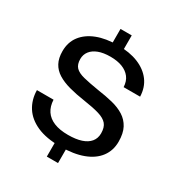

<svg xmlns="http://www.w3.org/2000/svg" viewBox="-207 -950 1089 1171"><g transform="rotate(30 337.5 -364.5)"><path d="M339 -9Q239 -9 174 -38Q109 -67 76.5 -118Q44 -169 43 -236H160Q162 -190 183 -158.5Q204 -127 244 -110.5Q284 -94 343 -94Q398 -94 436 -106.5Q474 -119 494 -143.5Q514 -168 514 -203Q514 -245 495 -267.5Q476 -290 434.5 -302.5Q393 -315 325 -325Q263 -334 213.5 -347.5Q164 -361 129.5 -382.5Q95 -404 77 -437.5Q59 -471 59 -520Q59 -583 93 -627.5Q127 -672 188.5 -696Q250 -720 335 -720Q418 -720 478 -695.5Q538 -671 572 -625.5Q606 -580 608 -516H492Q490 -557 469.5 -583.5Q449 -610 414 -623.5Q379 -637 331 -637Q281 -637 247 -624Q213 -611 195 -587.5Q177 -564 177 -533Q177 -495 196 -475Q215 -455 257 -444.5Q299 -434 367 -423Q424 -415 472.5 -403Q521 -391 556.5 -368.5Q592 -346 612 -308.5Q632 -271 632 -212Q632 -150 597.5 -104Q563 -58 497.5 -33.5Q432 -9 339 -9ZM298 85V-47H377V85ZM298 -669V-814H377V-669Z"/></g></svg>

Font: Mona Sans SemiExpanded Medium
Style: Regular
Weight: 500
Width: 6
Designer: Deni Anggara
Foundry: GitHub
Version: Version 2.000